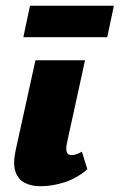

<svg xmlns="http://www.w3.org/2000/svg" viewBox="-20 -636 415 666"><path d="M120 10Q90 10 66.5 -1.5Q43 -13 33.5 -41Q24 -69 35 -118L103 -427H275L212 -139Q208 -120 211.5 -109Q215 -98 228 -98Q235 -98 243.5 -100.5Q252 -103 264 -110L283 -49Q249 -19 206 -4.5Q163 10 120 10ZM61 -507 84 -616H375L352 -507Z"/></svg>

Font: Ysabeau Black
Style: Italic
Weight: 900
Italic angle: -12°
Version: Version 2.000;gftools[0.9.27.dev2+g8671c4b]